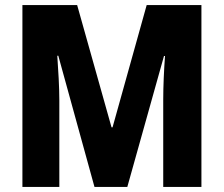

<svg xmlns="http://www.w3.org/2000/svg" viewBox="-20 -734 878 754"><path d="M351 0H480L624 -514H628C624 -459 621 -396 621 -342V0H771V-714H556L422 -234H418L283 -714H68V0H213V-340C213 -392 209 -457 205 -515H209Z"/></svg>

Font: Noto Sans Lao Looped Condensed ExtraBold
Style: Regular
Weight: 800
Width: 3
Designer: Mark Frömberg, Ben Mitchell
Foundry: The Fontpad Ltd
Version: Version 1.002